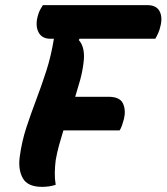

<svg xmlns="http://www.w3.org/2000/svg" viewBox="-20 -720 649 748"><path d="M197 0Q185 4 171.5 6Q158 8 144 8Q88 8 69 -25.5Q50 -59 57 -110Q65 -169 82.5 -222.5Q100 -276 120.5 -330Q141 -384 160 -442.5Q179 -501 190 -569H177Q143 -569 130 -594.5Q117 -620 127 -657Q131 -672 136 -681.5Q141 -691 147 -700H554Q589 -700 601.5 -676.5Q614 -653 605 -618Q602 -604 596.5 -591.5Q591 -579 585 -569H290L287 -564Q314 -534 305 -472Q301 -440 292 -407.5Q283 -375 273 -343H402Q447 -343 459 -317Q471 -291 463 -257Q460 -245 455.5 -232Q451 -219 446 -212H227Q218 -183 210 -154Q202 -125 197 -96Q194 -72 193.5 -47.5Q193 -23 197 0Z"/></svg>

Font: Recursive Sn Csl St
Style: Bold Italic
Weight: 700
Italic angle: -15°
Version: Version 1.079;hotconv 1.0.112;makeotfexe 2.5.65598; ttfautoh